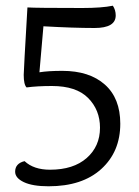

<svg xmlns="http://www.w3.org/2000/svg" viewBox="-20 -493 487 672"><path d="M132 -401 118 -240Q149 -245 198 -245Q293 -245 347 -197Q401 -149 401 -60Q401 38 334.5 98.5Q268 159 150 159Q94 159 63.5 144.5Q33 130 33 108Q33 79 66 71Q98 101 155 101Q237 101 283.5 60Q330 19 330 -46Q330 -108 288.5 -150Q247 -192 162 -192Q110 -192 73 -187Q63 -197 63 -231Q63 -245 76 -467Q104 -465 268 -465Q336 -465 375 -473Q385 -458 385 -439Q385 -395 311 -395Q237 -395 132 -401Z"/></svg>

Font: Overlock SC
Style: Regular
Weight: 400
Designer: Dario Muhafara
Foundry: Dario Manuel Muhafara
Version: Version 1.001